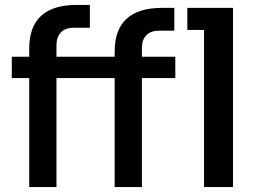

<svg xmlns="http://www.w3.org/2000/svg" viewBox="-20 -762 1055 782"><path d="M99 0V-444H28V-531H99V-564Q99 -742 293 -742H346V-649H280Q246 -649 228 -630Q210 -611 210 -578V-531H447V-552Q447 -730 641 -730H690V-637H628Q594 -637 576 -618.5Q558 -600 558 -567V-531H694V-444H558V0H447V-444H210V0ZM811 0V-640H743V-730H929V0Z"/></svg>

Font: Cazoo Sans Medium
Style: Regular
Weight: 500
Designer: Jonathan Barnbrook, Julián Moncada
Foundry: Barnbrook Fonts
Version: Version 2.000;Glyphs 3.3 (3337)